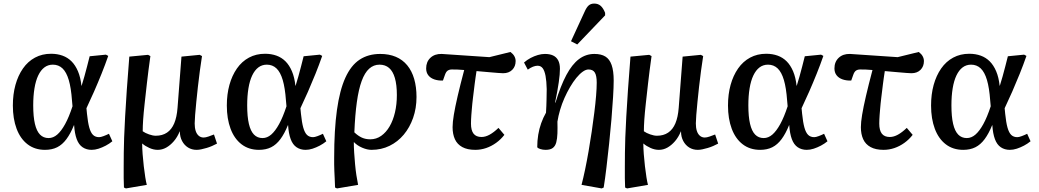

<svg xmlns="http://www.w3.org/2000/svg" viewBox="-20 -825 5820 1075"><path d="M232 14Q175 14 134.5 -17Q94 -48 73 -104Q52 -160 52 -234Q52 -297 66.5 -349.5Q81 -402 108.5 -441.5Q136 -481 176 -502.5Q216 -524 266 -524Q301 -524 330 -513.5Q359 -503 380.5 -481.5Q402 -460 416.5 -426Q431 -392 436 -345H437Q445 -370 452.5 -397Q460 -424 467.5 -453Q475 -482 482 -510L573 -519L586 -512Q569 -463 548.5 -412Q528 -361 506.5 -312Q485 -263 464 -219L467 -188Q472 -139 480 -110.5Q488 -82 501 -69.5Q514 -57 535 -57Q544 -57 560 -63Q576 -69 590 -76L609 -34Q592 -20 572 -9.5Q552 1 532 7.5Q512 14 493 14Q464 14 442.5 -0.5Q421 -15 409.5 -46Q398 -77 395 -124H394Q375 -77 352 -46Q329 -15 300 -0.5Q271 14 232 14ZM252 -52Q278 -52 300.5 -71.5Q323 -91 344.5 -130Q366 -169 386 -230L383 -263Q378 -333 365 -377Q352 -421 330 -442Q308 -463 276 -463Q249 -463 228.5 -447.5Q208 -432 194 -402.5Q180 -373 173 -330.5Q166 -288 166 -235Q166 -172 175.5 -131.5Q185 -91 204 -71.5Q223 -52 252 -52Z M685 230 674 225Q673 199 672.5 172.5Q672 146 672.5 111.5Q673 77 673 30Q673 -4 675 -54.5Q677 -105 680.5 -171.5Q684 -238 690 -322.5Q696 -407 704 -508L809 -518L822 -511Q810 -425 802.5 -358.5Q795 -292 789.5 -242Q784 -192 781.5 -155Q779 -118 779 -90Q793 -80 814.5 -72.5Q836 -65 852 -65Q889 -65 915 -82.5Q941 -100 955.5 -134.5Q970 -169 974 -221L996 -508L1098 -518L1111 -511Q1105 -473 1099 -428.5Q1093 -384 1088 -339Q1083 -294 1079 -253.5Q1075 -213 1072.5 -181.5Q1070 -150 1070 -134Q1070 -110 1075.5 -92.5Q1081 -75 1092.5 -65Q1104 -55 1120 -55Q1131 -55 1147 -60.5Q1163 -66 1178 -72L1195 -21Q1182 -14 1167 -7.5Q1152 -1 1136.5 3.5Q1121 8 1107 11Q1093 14 1081 14Q1054 14 1033 1Q1012 -12 999.5 -35.5Q987 -59 987 -89H986Q973 -57 953 -34Q933 -11 910.5 1.5Q888 14 863 14Q840 14 816.5 3.5Q793 -7 777 -21H776Q776 5 778.5 38Q781 71 785 105.5Q789 140 793.5 168Q798 196 802 210Z M1430 14Q1373 14 1332.5 -17Q1292 -48 1271 -104Q1250 -160 1250 -234Q1250 -297 1264.5 -349.5Q1279 -402 1306.5 -441.5Q1334 -481 1374 -502.5Q1414 -524 1464 -524Q1499 -524 1528 -513.5Q1557 -503 1578.5 -481.5Q1600 -460 1614.5 -426Q1629 -392 1634 -345H1635Q1643 -370 1650.5 -397Q1658 -424 1665.5 -453Q1673 -482 1680 -510L1771 -519L1784 -512Q1767 -463 1746.5 -412Q1726 -361 1704.5 -312Q1683 -263 1662 -219L1665 -188Q1670 -139 1678 -110.5Q1686 -82 1699 -69.5Q1712 -57 1733 -57Q1742 -57 1758 -63Q1774 -69 1788 -76L1807 -34Q1790 -20 1770 -9.5Q1750 1 1730 7.5Q1710 14 1691 14Q1662 14 1640.5 -0.5Q1619 -15 1607.5 -46Q1596 -77 1593 -124H1592Q1573 -77 1550 -46Q1527 -15 1498 -0.5Q1469 14 1430 14ZM1450 -52Q1476 -52 1498.5 -71.5Q1521 -91 1542.5 -130Q1564 -169 1584 -230L1581 -263Q1576 -333 1563 -377Q1550 -421 1528 -442Q1506 -463 1474 -463Q1447 -463 1426.5 -447.5Q1406 -432 1392 -402.5Q1378 -373 1371 -330.5Q1364 -288 1364 -235Q1364 -172 1373.5 -131.5Q1383 -91 1402 -71.5Q1421 -52 1450 -52Z M1867 230 1856 225Q1855 197 1854 174.5Q1853 152 1852 132.5Q1851 113 1851 95.5Q1851 78 1851 59Q1851 -98 1866.5 -209Q1882 -320 1913.5 -389.5Q1945 -459 1993.5 -491Q2042 -523 2109 -523Q2158 -523 2196 -507Q2234 -491 2260 -459.5Q2286 -428 2299 -383Q2312 -338 2312 -282Q2312 -219 2293 -165Q2274 -111 2240.5 -71Q2207 -31 2161 -8.5Q2115 14 2060 14Q2036 14 2008 2Q1980 -10 1962 -29H1961Q1961 -2 1963 29.5Q1965 61 1968 94Q1971 127 1975.5 156.5Q1980 186 1985 210ZM2053 -45Q2087 -45 2114.5 -64.5Q2142 -84 2161.5 -117.5Q2181 -151 2191.5 -196Q2202 -241 2202 -293Q2202 -350 2191 -388Q2180 -426 2158.5 -444.5Q2137 -463 2105 -463Q2072 -463 2047 -440.5Q2022 -418 2005 -371.5Q1988 -325 1978 -253.5Q1968 -182 1964 -84Q1985 -64 2006 -54.5Q2027 -45 2053 -45Z M2641 14Q2597 14 2568.5 -1.5Q2540 -17 2527 -45.5Q2514 -74 2514 -113Q2514 -140 2521 -182.5Q2528 -225 2542.5 -287.5Q2557 -350 2579 -433Q2560 -435 2542 -435.5Q2524 -436 2510 -436Q2496 -436 2486.5 -429.5Q2477 -423 2471 -405L2460 -374Q2433 -373 2411.5 -380.5Q2390 -388 2378 -403.5Q2366 -419 2366 -442Q2366 -479 2390 -501.5Q2414 -524 2453 -523L2720 -505L2838 -534Q2853 -523 2860 -510Q2867 -497 2867 -483Q2867 -453 2848 -434Q2829 -415 2797 -415Q2788 -415 2770 -416.5Q2752 -418 2722 -420.5Q2692 -423 2648 -427Q2645 -409 2642.5 -390.5Q2640 -372 2637.5 -353.5Q2635 -335 2633 -316.5Q2631 -298 2628.5 -280Q2626 -262 2624.5 -245Q2623 -228 2621.5 -211.5Q2620 -195 2619 -181Q2618 -167 2617.5 -155Q2617 -143 2617 -133Q2617 -95 2631.5 -76.5Q2646 -58 2676 -58Q2698 -58 2721.5 -71Q2745 -84 2771 -109L2804 -70Q2784 -44 2757.5 -25Q2731 -6 2701.5 4Q2672 14 2641 14Z M3349 230 3236 210Q3246 172 3256 124Q3266 76 3275.5 21.5Q3285 -33 3293 -88Q3301 -143 3307.5 -194.5Q3314 -246 3317.5 -289Q3321 -332 3321 -362Q3321 -401 3310.5 -418.5Q3300 -436 3275 -436Q3260 -436 3242.5 -423.5Q3225 -411 3207 -389Q3189 -367 3172 -338Q3155 -309 3140.5 -276.5Q3126 -244 3116 -210Q3106 -176 3101 -144Q3102 -107 3101 -78Q3100 -49 3094.5 -28Q3089 -7 3075 3.5Q3061 14 3035 14Q3019 14 3005 9.5Q2991 5 2988 -1Q2988 -37 2993.5 -70.5Q2999 -104 3010 -135Q3021 -166 3037 -194Q3038 -214 3039 -232Q3040 -250 3040 -265.5Q3040 -281 3040.5 -296Q3041 -311 3041 -326Q3040 -371 3034.5 -400Q3029 -429 3018.5 -443Q3008 -457 2990 -457Q2978 -457 2964 -451.5Q2950 -446 2935 -435L2914 -475Q2931 -490 2951 -500.5Q2971 -511 2991.5 -517Q3012 -523 3031 -523Q3058 -523 3076.5 -514.5Q3095 -506 3105 -487.5Q3115 -469 3115 -440Q3115 -425 3113.5 -406.5Q3112 -388 3108.5 -364.5Q3105 -341 3100 -312.5Q3095 -284 3088 -251L3090 -250Q3119 -345 3151 -405Q3183 -465 3221.5 -494Q3260 -523 3308 -523Q3346 -523 3369.5 -508.5Q3393 -494 3404.5 -461Q3416 -428 3416 -374Q3416 -337 3412.5 -280.5Q3409 -224 3403.5 -157.5Q3398 -91 3390.5 -21Q3383 49 3375.5 112.5Q3368 176 3360 225ZM3212 -576 3177 -594 3253 -759Q3264 -784 3276 -794.5Q3288 -805 3307 -805Q3329 -805 3343.5 -792Q3358 -779 3368 -753V-739Z M3491 230 3480 225Q3479 199 3478.5 172.5Q3478 146 3478.5 111.5Q3479 77 3479 30Q3479 -4 3481 -54.5Q3483 -105 3486.5 -171.5Q3490 -238 3496 -322.5Q3502 -407 3510 -508L3615 -518L3628 -511Q3616 -425 3608.5 -358.5Q3601 -292 3595.5 -242Q3590 -192 3587.5 -155Q3585 -118 3585 -90Q3599 -80 3620.5 -72.5Q3642 -65 3658 -65Q3695 -65 3721 -82.5Q3747 -100 3761.5 -134.5Q3776 -169 3780 -221L3802 -508L3904 -518L3917 -511Q3911 -473 3905 -428.5Q3899 -384 3894 -339Q3889 -294 3885 -253.5Q3881 -213 3878.5 -181.5Q3876 -150 3876 -134Q3876 -110 3881.5 -92.5Q3887 -75 3898.5 -65Q3910 -55 3926 -55Q3937 -55 3953 -60.5Q3969 -66 3984 -72L4001 -21Q3988 -14 3973 -7.5Q3958 -1 3942.5 3.5Q3927 8 3913 11Q3899 14 3887 14Q3860 14 3839 1Q3818 -12 3805.5 -35.5Q3793 -59 3793 -89H3792Q3779 -57 3759 -34Q3739 -11 3716.5 1.5Q3694 14 3669 14Q3646 14 3622.5 3.5Q3599 -7 3583 -21H3582Q3582 5 3584.5 38Q3587 71 3591 105.5Q3595 140 3599.5 168Q3604 196 3608 210Z M4236 14Q4179 14 4138.5 -17Q4098 -48 4077 -104Q4056 -160 4056 -234Q4056 -297 4070.5 -349.5Q4085 -402 4112.5 -441.5Q4140 -481 4180 -502.5Q4220 -524 4270 -524Q4305 -524 4334 -513.5Q4363 -503 4384.5 -481.5Q4406 -460 4420.5 -426Q4435 -392 4440 -345H4441Q4449 -370 4456.5 -397Q4464 -424 4471.5 -453Q4479 -482 4486 -510L4577 -519L4590 -512Q4573 -463 4552.5 -412Q4532 -361 4510.5 -312Q4489 -263 4468 -219L4471 -188Q4476 -139 4484 -110.5Q4492 -82 4505 -69.5Q4518 -57 4539 -57Q4548 -57 4564 -63Q4580 -69 4594 -76L4613 -34Q4596 -20 4576 -9.5Q4556 1 4536 7.5Q4516 14 4497 14Q4468 14 4446.5 -0.5Q4425 -15 4413.5 -46Q4402 -77 4399 -124H4398Q4379 -77 4356 -46Q4333 -15 4304 -0.5Q4275 14 4236 14ZM4256 -52Q4282 -52 4304.5 -71.5Q4327 -91 4348.5 -130Q4370 -169 4390 -230L4387 -263Q4382 -333 4369 -377Q4356 -421 4334 -442Q4312 -463 4280 -463Q4253 -463 4232.5 -447.5Q4212 -432 4198 -402.5Q4184 -373 4177 -330.5Q4170 -288 4170 -235Q4170 -172 4179.5 -131.5Q4189 -91 4208 -71.5Q4227 -52 4256 -52Z M4927 14Q4883 14 4854.5 -1.5Q4826 -17 4813 -45.5Q4800 -74 4800 -113Q4800 -140 4807 -182.5Q4814 -225 4828.5 -287.5Q4843 -350 4865 -433Q4846 -435 4828 -435.5Q4810 -436 4796 -436Q4782 -436 4772.5 -429.5Q4763 -423 4757 -405L4746 -374Q4719 -373 4697.5 -380.5Q4676 -388 4664 -403.5Q4652 -419 4652 -442Q4652 -479 4676 -501.5Q4700 -524 4739 -523L5006 -505L5124 -534Q5139 -523 5146 -510Q5153 -497 5153 -483Q5153 -453 5134 -434Q5115 -415 5083 -415Q5074 -415 5056 -416.5Q5038 -418 5008 -420.5Q4978 -423 4934 -427Q4931 -409 4928.5 -390.5Q4926 -372 4923.5 -353.5Q4921 -335 4919 -316.5Q4917 -298 4914.5 -280Q4912 -262 4910.5 -245Q4909 -228 4907.5 -211.5Q4906 -195 4905 -181Q4904 -167 4903.5 -155Q4903 -143 4903 -133Q4903 -95 4917.5 -76.5Q4932 -58 4962 -58Q4984 -58 5007.5 -71Q5031 -84 5057 -109L5090 -70Q5070 -44 5043.5 -25Q5017 -6 4987.5 4Q4958 14 4927 14Z M5373 14Q5316 14 5275.5 -17Q5235 -48 5214 -104Q5193 -160 5193 -234Q5193 -297 5207.5 -349.5Q5222 -402 5249.5 -441.5Q5277 -481 5317 -502.5Q5357 -524 5407 -524Q5442 -524 5471 -513.5Q5500 -503 5521.5 -481.5Q5543 -460 5557.5 -426Q5572 -392 5577 -345H5578Q5586 -370 5593.5 -397Q5601 -424 5608.5 -453Q5616 -482 5623 -510L5714 -519L5727 -512Q5710 -463 5689.5 -412Q5669 -361 5647.5 -312Q5626 -263 5605 -219L5608 -188Q5613 -139 5621 -110.5Q5629 -82 5642 -69.5Q5655 -57 5676 -57Q5685 -57 5701 -63Q5717 -69 5731 -76L5750 -34Q5733 -20 5713 -9.5Q5693 1 5673 7.5Q5653 14 5634 14Q5605 14 5583.5 -0.5Q5562 -15 5550.5 -46Q5539 -77 5536 -124H5535Q5516 -77 5493 -46Q5470 -15 5441 -0.5Q5412 14 5373 14ZM5393 -52Q5419 -52 5441.5 -71.5Q5464 -91 5485.5 -130Q5507 -169 5527 -230L5524 -263Q5519 -333 5506 -377Q5493 -421 5471 -442Q5449 -463 5417 -463Q5390 -463 5369.5 -447.5Q5349 -432 5335 -402.5Q5321 -373 5314 -330.5Q5307 -288 5307 -235Q5307 -172 5316.5 -131.5Q5326 -91 5345 -71.5Q5364 -52 5393 -52Z"/></svg>

Font: Literata 18pt Medium
Style: Italic
Weight: 500
Italic angle: -2°
Designer: Latin by Veronika Burian and Jose Scaglione. Greek by Irene Vlachou. Cyrillic by Vera Evstafieva
Foundry: TypeTogether
Version: Version 3.103;gftools[0.9.29]